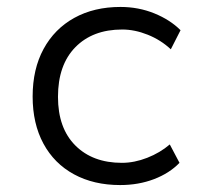

<svg xmlns="http://www.w3.org/2000/svg" viewBox="-20 -525 574 553"><path d="M326 8Q250 8 193 -23Q136 -54 105 -111.5Q74 -169 74 -247Q74 -326 105.5 -384Q137 -442 194 -473.5Q251 -505 327 -505Q379 -505 424.5 -486.5Q470 -468 500 -438L472 -383Q443 -410 405.5 -425Q368 -440 332 -440Q247 -440 197 -389Q147 -338 147 -246Q147 -156 197 -106Q247 -56 331 -56Q367 -56 404 -70.5Q441 -85 469 -109L497 -56Q468 -26 423.5 -9Q379 8 326 8Z"/></svg>

Font: Nunito Sans 6pt Light
Style: Regular
Weight: 300
Version: Version 3.101;gftools[0.9.27]